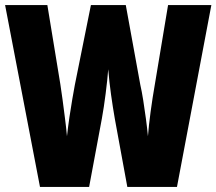

<svg xmlns="http://www.w3.org/2000/svg" viewBox="-20 -734 850 754"><path d="M810 -714 675 0H480L431 -267Q423 -313 416 -363Q409 -413 405 -462Q402 -422 395 -367Q388 -312 380 -268L330 0H137L0 -714H166L217 -403Q221 -379 225.5 -344Q230 -309 235 -271Q240 -233 243 -199Q247 -235 252.5 -273Q258 -311 264 -345Q270 -379 274 -401L337 -714H474L531 -401Q537 -375 542.5 -340Q548 -305 553 -268Q558 -231 561 -199Q564 -240 571.5 -295.5Q579 -351 588 -402L640 -714Z"/></svg>

Font: Noto Sans Gujarati UI ExtraCondensed Black
Style: Regular
Weight: 900
Width: 2
Designer: Jelle Bosma - Monotype Design Team, Universal Thirst
Foundry: Monotype Imaging Inc.
Version: Version 2.106; ttfautohint (v1.8.4.7-5d5b)